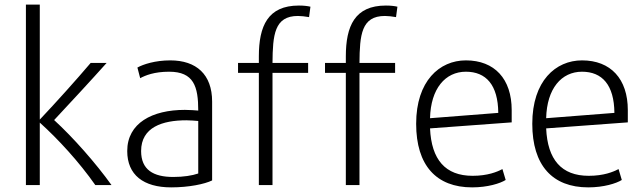

<svg xmlns="http://www.w3.org/2000/svg" viewBox="-20 -800 2772 830"><path d="M92 -780V0H152V-270C231 -199 322 -100 392 0H462C394 -95 296 -206 214 -281C285 -357 374 -453 441 -528H372C310 -455 222 -357 152 -283V-780Z M530 -147C530 -44 600 10 720 10C796 10 864 -4 897 -20V-361C897 -478 829 -539 716 -539C651 -539 599 -522 574 -508L586 -462C608 -474 647 -490 711 -490C818 -490 837 -426 837 -322C824 -323 802 -325 779 -325C638 -325 530 -268 530 -147ZM786 -280C806 -280 822 -278 837 -277V-50C811 -41 773 -35 729 -35C643 -35 590 -66 590 -147C590 -250 682 -280 786 -280Z M1099 -485V0H1158V-485H1312V-528H1158C1159 -649 1166 -731 1268 -731C1282 -731 1298 -729 1316 -726L1322 -771C1310 -774 1293 -776 1272 -776C1138 -776 1099 -688 1099 -556V-528H1009V-485ZM1385 -528V-485H1475V0H1534V-485H1688V-528H1534C1535 -649 1542 -731 1644 -731C1658 -731 1674 -729 1692 -726L1698 -771C1686 -774 1669 -776 1648 -776C1514 -776 1475 -688 1475 -556V-528Z M2021 10C2088 10 2142 -7 2166 -22L2152 -69C2129 -57 2088 -40 2023 -40C1905 -40 1845 -110 1839 -245L2192 -271V-324C2192 -459 2118 -539 1994 -539C1880 -539 1779 -450 1779 -265C1779 -85 1866 10 2021 10ZM1994 -490C2081 -490 2133 -433 2134 -312L1839 -289C1842 -417 1905 -490 1994 -490Z M2523 10C2590 10 2644 -7 2668 -22L2654 -69C2631 -57 2590 -40 2525 -40C2407 -40 2347 -110 2341 -245L2694 -271V-324C2694 -459 2620 -539 2496 -539C2382 -539 2281 -450 2281 -265C2281 -85 2368 10 2523 10ZM2496 -490C2583 -490 2635 -433 2636 -312L2341 -289C2344 -417 2407 -490 2496 -490Z"/></svg>

Font: Repo Light
Style: Regular
Weight: 300
Designer: Stefan Peev
Foundry: Context Ltd
Version: Version 001.502